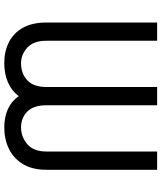

<svg xmlns="http://www.w3.org/2000/svg" viewBox="54 -822 777 926"><g transform="rotate(90 443.0 -358.5)"><path d="M88.1 -193.2V-727.3H176.1V-193.2Q176.1 -131.4 209.3 -101.2Q242.5 -71 284.1 -71Q334.2 -71 366.7 -101.2Q399.1 -131.4 399.1 -193.2V-727.3H487.2V-193.2Q487.2 -131.4 517.6 -101.2Q547.9 -71 593.8 -71Q639.6 -71 674.9 -101.2Q710.2 -131.4 710.2 -193.2V-727.3H798.3V-193.2Q798.3 -125 770.8 -79.9Q743.3 -34.8 696.9 -12.4Q650.6 9.9 593.8 9.9Q544.7 9.9 506.2 -7.3Q467.7 -24.5 443.2 -59.7Q416.5 -24.5 375.4 -7.3Q334.2 9.9 284.1 9.9Q227.3 9.9 183.1 -12.4Q138.8 -34.8 113.5 -79.9Q88.1 -125 88.1 -193.2Z"/></g></svg>

Font: InterMG
Style: Regular
Weight: 400
Designer: Rasmus Andersson
Foundry: rsms
Version: Version 3.019;December 26, 2023;FontCreator 15.0.0.2955 64-b